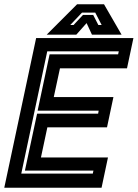

<svg xmlns="http://www.w3.org/2000/svg" viewBox="-37 -878 644 898"><path d="M-17 0 132 -700H587L557 -558.5H243.5L214.5 -424H493.5L463.5 -282.5H184.5L154.5 -141.5H468L438 0ZM62.5 -66H397L400 -80H79.5L136.5 -346.5H422L424.5 -360.5H139L195 -624H515.5L518.5 -638H184ZM323.5 -858H449.5L531.5 -716H393L368 -770L320 -716H181.5ZM346.5 -819 291.5 -761H307L351 -808H399L423 -761H438.5L408.5 -819Z"/></svg>

Font: Tourney Thin
Style: Bold Italic
Weight: 700
Italic angle: -12°
Version: Version 1.015